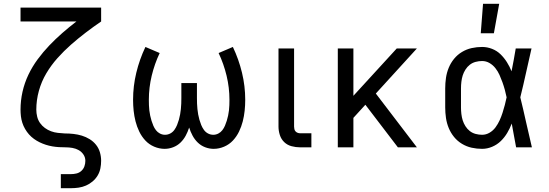

<svg xmlns="http://www.w3.org/2000/svg" viewBox="-20 -775 2890 1010"><path d="M300 215V141H353Q368 141 382.5 137.5Q397 134 408 124Q419 114 424 100Q429 86 429 71Q429 53 419 38Q409 23 393.5 14.5Q378 6 360.5 3Q343 0 325.5 0Q308 0 290.5 -1Q273 -2 255.5 -5Q238 -8 221 -13.5Q204 -19 188.5 -26.5Q173 -34 158.5 -44.5Q144 -55 132.5 -68Q121 -81 112 -96.5Q103 -112 97.5 -129Q92 -146 90 -163.5Q88 -181 88 -198Q88 -246 98.5 -292.5Q109 -339 129.5 -382Q150 -425 178.5 -463.5Q207 -502 239.5 -536Q272 -570 308 -601.5Q344 -633 382 -662H88V-735H512V-662Q471 -634 431 -603.5Q391 -573 353.5 -540Q316 -507 282.5 -469.5Q249 -432 223.5 -389Q198 -346 184.5 -297Q171 -248 171 -198Q171 -180 175.5 -161.5Q180 -143 190.5 -128Q201 -113 216 -102Q231 -91 248.5 -84.5Q266 -78 284.5 -76Q303 -74 321 -73H322Q344 -73 366.5 -70.5Q389 -68 410.5 -61.5Q432 -55 451.5 -43Q471 -31 485 -13.5Q499 4 505.5 26Q512 48 512 71Q512 91 508 111Q504 131 493.5 148.5Q483 166 467 179.5Q451 193 432.5 201Q414 209 394 212Q374 215 353 215Z M846 8Q818 8 791 -3.5Q764 -15 744.5 -36Q725 -57 712.5 -83Q700 -109 693 -136.5Q686 -164 683 -192.5Q680 -221 680 -250Q680 -322 697 -392.5Q714 -463 745 -528L820 -496Q793 -439 778 -376.5Q763 -314 763 -250Q763 -236 763.5 -222Q764 -208 765.5 -194.5Q767 -181 770 -167Q773 -153 777 -140Q781 -127 786.5 -114Q792 -101 800.5 -90Q809 -79 821.5 -72.5Q834 -66 848 -66Q863 -66 876 -73Q889 -80 897.5 -92Q906 -104 911.5 -117.5Q917 -131 921 -145Q925 -159 927.5 -173Q930 -187 931.5 -201.5Q933 -216 933.5 -230.5Q934 -245 934 -260V-338H1016V-260Q1016 -245 1016.5 -230.5Q1017 -216 1018.5 -201.5Q1020 -187 1022.5 -173Q1025 -159 1029 -145Q1033 -131 1038.5 -117.5Q1044 -104 1052.5 -92Q1061 -80 1074 -73Q1087 -66 1102 -66Q1116 -66 1128.5 -72.5Q1141 -79 1149.5 -90Q1158 -101 1163.5 -114Q1169 -127 1173 -140Q1177 -153 1180 -167Q1183 -181 1184.5 -194.5Q1186 -208 1186.5 -222Q1187 -236 1187 -250Q1187 -314 1172 -376.5Q1157 -439 1130 -496L1205 -528Q1236 -463 1253 -392.5Q1270 -322 1270 -250Q1270 -221 1267 -192.5Q1264 -164 1257 -136.5Q1250 -109 1237.5 -83Q1225 -57 1205.5 -36Q1186 -15 1159 -3.5Q1132 8 1104 8Q1081 8 1059 -0.5Q1037 -9 1020.5 -25Q1004 -41 993 -61.5Q982 -82 975 -104Q968 -82 957 -61.5Q946 -41 929.5 -25Q913 -9 891 -0.5Q869 8 846 8Z M1558 0Q1536 0 1513.5 -6Q1491 -12 1475 -27.5Q1459 -43 1452 -65Q1445 -87 1445 -109V-520H1527V-109Q1527 -103 1528.5 -96Q1530 -89 1534.5 -84Q1539 -79 1545.5 -76.5Q1552 -74 1558 -74H1618V0Z M1757 0V-520H1839V-271L2067 -520H2173L1957 -283L2173 0H2073L1902 -224L1839 -155V0Z M2516 8Q2488 8 2461 2Q2434 -4 2410 -18.5Q2386 -33 2368.5 -54.5Q2351 -76 2340.5 -101.5Q2330 -127 2326 -154.5Q2322 -182 2322 -210V-310Q2322 -338 2326 -365.5Q2330 -393 2340.5 -418.5Q2351 -444 2368.5 -465.5Q2386 -487 2410 -501.5Q2434 -516 2461 -522Q2488 -528 2516 -528Q2543 -528 2568.5 -518Q2594 -508 2613 -489.5Q2632 -471 2646.5 -448Q2661 -425 2671 -400Q2677 -430 2682.5 -460Q2688 -490 2693 -520H2776Q2761 -456 2747 -391.5Q2733 -327 2717 -263Q2733 -198 2747.5 -132Q2762 -66 2778 0H2695Q2689 -31 2683.5 -62Q2678 -93 2672 -125Q2662 -99 2648 -75.5Q2634 -52 2614.5 -33Q2595 -14 2569 -3Q2543 8 2516 8ZM2516 -66Q2537 -66 2555.5 -77Q2574 -88 2586.5 -105Q2599 -122 2608 -141.5Q2617 -161 2623.5 -181.5Q2630 -202 2635.5 -222.5Q2641 -243 2645 -263Q2641 -283 2635.5 -303Q2630 -323 2623 -342.5Q2616 -362 2607.5 -381Q2599 -400 2586 -416.5Q2573 -433 2555 -443.5Q2537 -454 2516 -454Q2499 -454 2482 -449.5Q2465 -445 2451.5 -434.5Q2438 -424 2428.5 -409Q2419 -394 2414 -378Q2409 -362 2407 -344.5Q2405 -327 2405 -310V-210Q2405 -193 2407 -175.5Q2409 -158 2414 -142Q2419 -126 2428.5 -111Q2438 -96 2451.5 -85.5Q2465 -75 2482 -70.5Q2499 -66 2516 -66ZM2509 -600 2521 -755H2606L2578 -600Z"/></svg>

Font: Iosevka Aile
Style: Regular
Weight: 400
Designer: Belleve Invis
Foundry: Belleve Invis
Version: Version 28.0.1; ttfautohint (v1.8.4)